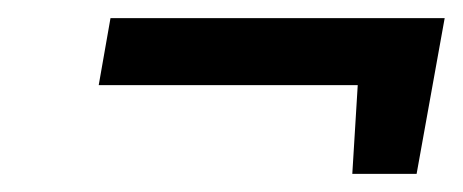

<svg xmlns="http://www.w3.org/2000/svg" viewBox="-20 -432 511 212"><path d="M369 -240 375 -338H89L102 -412H471L440 -240Z"/></svg>

Font: Cuprum Medium
Style: Italic
Weight: 500
Italic angle: -10°
Version: Version 3.000